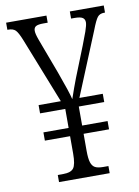

<svg xmlns="http://www.w3.org/2000/svg" viewBox="-82 -769 597 825"><g transform="rotate(-10 216.5 -357.0)"><path d="M108 -31H132Q165 -31 177 -46.5Q189 -62 189 -110V-186H79V-222H189V-305H79V-341H176L63 -627Q49 -662 38.5 -672.5Q28 -683 6 -683H3V-714H179V-683H160Q137 -683 127.5 -677.5Q118 -672 118 -658Q118 -645 127.5 -619Q137 -593 139 -588L185 -465Q219 -372 226 -341Q242 -388 257 -427L310 -560Q322 -590 331.5 -617Q341 -644 341 -656Q341 -670 331 -676.5Q321 -683 296 -683H281V-714H429V-683H425Q406 -683 396 -670.5Q386 -658 370 -616L257 -341H359V-305H248V-222H359V-186H248V-112Q248 -78 253.5 -61Q259 -44 271 -37.5Q283 -31 306 -31H329V0H108Z"/></g></svg>

Font: Noto Serif CondLight
Style: Regular
Weight: 300
Width: 3
Designer: Monotype Design Team
Foundry: Monotype Imaging Inc.
Version: Version 1.001